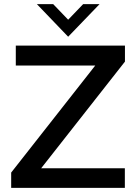

<svg xmlns="http://www.w3.org/2000/svg" viewBox="-20 -911 666 931"><path d="M462.9 -891.1 310.5 -732.9 158.7 -891.1H237.8L310.5 -815.4L383.3 -891.1ZM585.9 -689.9V-612.3L179.7 -95.2H585.4V0H34.2V-74.2L441.9 -593.3H56.6V-689.9Z"/></svg>

Font: HK Grotesk SemiBold Legacy
Style: Regular
Weight: 600
Designer: Alfredo Marco Pradil
Foundry: Hanken Design Co.
Version: Version 2.022;PS 002.022;hotconv 1.0.88;makeotf.lib2.5.64775